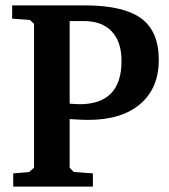

<svg xmlns="http://www.w3.org/2000/svg" viewBox="-20 -691 627 711"><path d="M25 -622V-671H295Q436 -671 502 -623.5Q568 -576 568 -469Q568 -365 499.5 -306Q431 -247 306 -247Q283 -247 238 -250V-70L253 -54L324 -49V0H29V-49L88 -54L106 -70V-603L91 -617ZM238 -307Q264 -305 274 -305Q430 -305 430 -465Q430 -536 394 -574.5Q358 -613 290 -613H238Z"/></svg>

Font: Khartiya
Style: Bold
Weight: 700
Version: Version 1.0.2